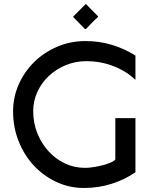

<svg xmlns="http://www.w3.org/2000/svg" viewBox="-20 -919 760 954"><path d="M467 -835Q458 -827 448 -817Q438 -807 426 -794.5Q414 -782 407 -775H402Q348 -830 345 -833L344 -837L404 -897Q407 -901 409 -897L466 -839ZM653 -63Q599 -26 534 -5.5Q469 15 397 15Q324 15 260 -15Q196 -45 148 -96.5Q100 -148 72.5 -217.5Q45 -287 45 -365Q45 -437 73.5 -500.5Q102 -564 150.5 -611.5Q199 -659 264.5 -687Q330 -715 405 -715Q474 -715 536.5 -696Q599 -677 653 -643V-522Q610 -564 546 -589.5Q482 -615 408 -615Q354 -615 306 -595Q258 -575 222 -541Q186 -507 165.5 -462Q145 -417 145 -367Q145 -308 165.5 -257Q186 -206 221 -167.5Q256 -129 302.5 -107Q349 -85 402 -85Q422 -85 447 -89Q472 -93 494 -99Q516 -105 532.5 -112.5Q549 -120 553 -127V-332H653Z"/></svg>

Font: RailwayAlternate
Style: Regular
Weight: 400
Version: 1.000